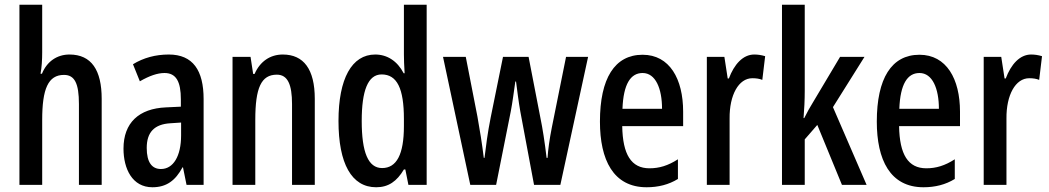

<svg xmlns="http://www.w3.org/2000/svg" viewBox="-20 -780 4425 810"><path d="M158 -559V-760H62V0H158V-274C158 -405 183 -464 250 -464C295 -464 313 -428 313 -341V0H409V-363C409 -484 366 -550 273 -550C221 -550 178 -521 157 -469H151C156 -496 158 -527 158 -559Z M692 -550C636 -550 585 -536 541 -509L570 -437C610 -460 644 -472 674 -472C723 -472 743 -436 743 -361V-330L680 -327C566 -322 501 -262 501 -153C501 -68 538 10 623 10C682 10 720 -18 750 -74H752L767 0H839V-362C839 -483 794 -550 692 -550ZM699 -260 744 -263V-209C744 -121 711 -67 659 -67C621 -67 599 -95 599 -156C599 -222 631 -256 699 -260Z M1173 -550C1120 -550 1077 -521 1054 -468H1048L1037 -540H961V0H1057V-274C1057 -410 1082 -465 1148 -465C1194 -465 1212 -423 1212 -341V0H1308V-363C1308 -488 1261 -550 1173 -550Z M1567 10C1619 10 1654 -15 1684 -65H1690L1703 0H1780V-760H1684V-550C1684 -529 1685 -504 1687 -471H1683C1656 -523 1613 -550 1563 -550C1464 -550 1408 -448 1408 -270C1408 -90 1463 10 1567 10ZM1592 -71C1533 -71 1506 -138 1506 -270C1506 -397 1532 -466 1590 -466C1655 -466 1684 -407 1684 -278V-248C1684 -128 1653 -71 1592 -71Z M2175 -310 2233 0H2344L2461 -540H2368L2308 -242C2298 -192 2292 -147 2290 -114H2286C2278 -181 2269 -239 2260 -282L2210 -540H2102L2050 -284C2037 -219 2030 -163 2024 -114H2021C2014 -172 2004 -234 1994 -289L1945 -540H1849L1964 0H2073L2135 -311C2142 -347 2148 -394 2154 -436H2157C2162 -397 2168 -350 2175 -310Z M2691 -549C2573 -549 2511 -449 2511 -267C2511 -106 2567 10 2708 10C2757 10 2801 -1 2840 -25V-108C2798 -81 2761 -70 2720 -70C2643 -70 2607 -128 2605 -248H2862V-309C2862 -447 2805 -549 2691 -549ZM2691 -472C2746 -472 2773 -406 2773 -321H2606C2610 -425 2640 -472 2691 -472Z M3162 -550C3114 -550 3077 -508 3055 -449H3050L3036 -540H2962V0H3058V-280C3057 -379 3096 -450 3154 -450C3170 -450 3184 -448 3196 -443L3208 -543C3191 -548 3177 -550 3162 -550Z M3375 -397V-760H3279V0H3375V-192L3428 -253L3532 0H3636L3494 -328L3627 -540H3524L3409 -347C3397 -328 3385 -306 3373 -282H3370C3373 -319 3375 -357 3375 -397Z M3859 -549C3741 -549 3679 -449 3679 -267C3679 -106 3735 10 3876 10C3925 10 3969 -1 4008 -25V-108C3966 -81 3929 -70 3888 -70C3811 -70 3775 -128 3773 -248H4030V-309C4030 -447 3973 -549 3859 -549ZM3859 -472C3914 -472 3941 -406 3941 -321H3774C3778 -425 3808 -472 3859 -472Z M4330 -550C4282 -550 4245 -508 4223 -449H4218L4204 -540H4130V0H4226V-280C4225 -379 4264 -450 4322 -450C4338 -450 4352 -448 4364 -443L4376 -543C4359 -548 4345 -550 4330 -550Z"/></svg>

Font: Noto Sans Myanmar UI ExtraCondensed Medium
Style: Regular
Weight: 500
Width: 2
Designer: Monotype Design Team
Foundry: Monotype Imaging Inc.
Version: Version 2.103